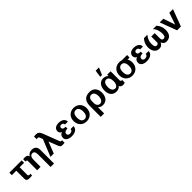

<svg xmlns="http://www.w3.org/2000/svg" viewBox="565 -2985 5360 5360"><g transform="rotate(-45 3244.5 -305.5)"><path d="M196 -404V-83C196 -22 231 8 313 8C332 8 396 6 415 1V-65C406 -63 397 -61 387 -61C338 -61 331 -78 331 -121V-405L506 -406V-501H20V-403Z M752 -279C752 -376 790 -432 858 -432C918 -432 947 -388 947 -299V200H1083V-339C1083 -451 1021 -514 912 -514C842 -514 791 -488 752 -433L743 -421C729 -483 687 -500 611 -500C590 -500 579 -498 558 -492V-402C561 -403 571 -404 578 -404C599 -404 617 -388 617 -371V0H752Z M1144 -2H1275L1409 -345L1512 -78C1535 -19 1558 3 1612 3C1626 3 1683 2 1701 -1V-100C1659 -100 1646 -104 1639 -123L1454 -605C1416 -703 1375 -734 1299 -734C1280 -734 1245 -732 1221 -728V-624C1241 -627 1252 -628 1272 -628C1292 -628 1304 -614 1310 -599L1347 -504Z M1765 -127C1765 -42 1846 14 1976 14C2118 14 2207 -53 2207 -154H2091C2091 -102 2052 -73 1983 -73C1938 -73 1908 -100 1908 -142C1908 -184 1940 -215 1989 -221L2039 -227V-296L1984 -302C1945 -306 1923 -331 1923 -372C1923 -402 1952 -427 1985 -427C2037 -427 2071 -398 2071 -354H2184C2184 -450 2104 -514 1973 -514C1856 -514 1787 -455 1787 -374C1787 -316 1816 -280 1861 -264C1795 -243 1765 -199 1765 -127Z M2306 -250C2306 -94 2412 14 2565 14C2717 14 2822 -93 2822 -250C2822 -406 2718 -514 2565 -514C2412 -514 2306 -406 2306 -250ZM2441 -250C2441 -365 2485 -428 2564 -428C2643 -428 2687 -365 2687 -250C2687 -135 2643 -72 2564 -72C2485 -72 2441 -135 2441 -250Z M3062 -284C3062 -366 3106 -424 3176 -424C3266 -424 3295 -333 3295 -257V-240C3291 -164 3262 -70 3173 -70C3106 -70 3062 -128 3062 -202ZM3061 200V-45C3102 0 3155 14 3208 14C3355 14 3430 -102 3430 -257C3430 -396 3353 -514 3198 -514C3006 -514 2926 -416 2926 -215V200Z M3770 -428C3846 -428 3886 -361 3886 -245C3886 -149 3838 -72 3778 -72C3700 -72 3653 -134 3653 -238C3653 -364 3695 -428 3770 -428ZM3886 -505V-449C3860 -488 3793 -514 3730 -514C3605 -514 3518 -410 3518 -243C3518 -81 3599 14 3740 14C3813 14 3863 -12 3891 -54C3909 -11 3941 14 3998 14C4028 14 4059 7 4077 -4V-108C4069 -105 4061 -105 4059 -105C4035 -105 4021 -122 4021 -148V-505ZM3737 -811 3707 -600H3777L3867 -811Z M4246 -250C4246 -365 4290 -428 4369 -428C4448 -428 4492 -365 4492 -250C4492 -135 4448 -72 4369 -72C4290 -72 4246 -135 4246 -250ZM4667 -401V-500H4460C4433 -509 4402 -514 4370 -514C4217 -514 4111 -406 4111 -250C4111 -94 4217 14 4370 14C4522 14 4627 -93 4627 -250C4627 -308 4613 -359 4587 -401Z M4729 -127C4729 -42 4810 14 4940 14C5082 14 5171 -53 5171 -154H5055C5055 -102 5016 -73 4947 -73C4902 -73 4872 -100 4872 -142C4872 -184 4904 -215 4953 -221L5003 -227V-296L4948 -302C4909 -306 4887 -331 4887 -372C4887 -402 4916 -427 4949 -427C5001 -427 5035 -398 5035 -354H5148C5148 -450 5068 -514 4937 -514C4820 -514 4751 -455 4751 -374C4751 -316 4780 -280 4825 -264C4759 -243 4729 -199 4729 -127Z M5332 -501C5262 -421 5229 -335 5229 -238C5229 -108 5290 14 5431 14C5513 14 5557 -35 5578 -88C5602 -37 5630 14 5717 14C5871 14 5927 -99 5927 -229C5927 -325 5900 -418 5823 -501H5685C5762 -434 5789 -320 5789 -222C5789 -160 5778 -99 5705 -99C5658 -99 5644 -136 5644 -193V-388H5509V-173C5509 -134 5495 -101 5452 -101C5388 -101 5367 -143 5367 -232C5367 -330 5392 -404 5467 -501Z M6335 -500 6217 -151 6099 -500H5955L6142 0H6292L6479 -500Z"/></g></svg>

Font: Perun
Style: Bold
Weight: 700
Foundry: Copyright (c) Stefan Peev, Context Ltd, 2016
Version: Version 1.089